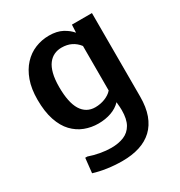

<svg xmlns="http://www.w3.org/2000/svg" viewBox="-183 -664 967 1034"><g transform="rotate(-30 301.0 -147.5)"><path d="M279.3 244.1Q231 244.1 185.8 237.5Q140.6 231 103 219.2L112.8 128.4H126Q157.7 139.6 193.8 146.2Q230 152.8 261.7 152.8Q307.1 152.8 340.8 138.9Q374.5 125 393.1 92.5Q411.6 60.1 411.6 4.9Q411.6 -4.4 410.9 -15.4Q410.2 -26.4 408.2 -46.4Q384.3 -21 347.9 -8.1Q311.5 4.9 267.6 4.9Q223.6 4.9 183.8 -10.3Q144 -25.4 113 -57.9Q82 -90.3 64.2 -143.3Q46.4 -196.3 46.4 -271Q46.4 -338.4 64.5 -388.4Q82.5 -438.5 113.8 -472.2Q145 -505.9 185.8 -522.5Q226.6 -539.1 272 -539.1Q320.3 -539.1 353.5 -521.5Q386.7 -503.9 406.7 -479.5L409.2 -528.3H533.7V-8.8Q533.7 56.6 516.4 104.2Q499 151.9 466.1 182.9Q433.1 213.9 386 229Q338.9 244.1 279.3 244.1ZM296.4 -79.6Q312.5 -79.6 327.9 -82.5Q343.3 -85.4 356.9 -90.8Q370.6 -96.2 382.6 -104Q394.5 -111.8 403.3 -122.1V-398.9Q393.6 -411.6 382.3 -420.9Q371.1 -430.2 358.2 -436.5Q345.2 -442.9 330.3 -446Q315.4 -449.2 297.9 -449.2Q273.4 -449.2 252.2 -439.5Q231 -429.7 215.1 -408.9Q199.2 -388.2 190.4 -354Q181.6 -319.8 181.6 -271Q181.6 -223.1 189 -187.3Q196.3 -151.4 210.9 -127.7Q225.6 -104 247.1 -91.8Q268.6 -79.6 296.4 -79.6Z"/></g></svg>

Font: Comme SemiBold
Style: Regular
Weight: 600
Version: Version 1.000;gftools[0.9.27]